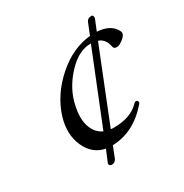

<svg xmlns="http://www.w3.org/2000/svg" viewBox="-136 -585 737 771"><g transform="rotate(-30 232.5 -199.5)"><path d="M202 -53 335 -384H333Q280 -384 230.5 -333.5Q181 -283 162 -222Q143 -156 154.5 -113Q166 -70 202 -53ZM176 12Q119 1 93 -57Q67 -115 89 -188Q116 -274 189.5 -339Q263 -404 347 -412L367 -462Q373 -479 392 -479Q397 -479 399 -473.5Q401 -468 399 -462L379 -413Q444 -409 464 -365Q472 -346 433 -323Q425 -319 419 -319Q405 -319 403 -329Q395 -370 365 -379L232 -46Q236 -45 246 -45Q326 -45 366 -88Q371 -93 375 -93Q381 -93 383.5 -87.5Q386 -82 382 -77Q307 11 207 14L187 65Q180 80 165 80Q159 80 155 75.5Q151 71 154 65Z"/></g></svg>

Font: EB Garamond 12
Style: Italic
Weight: 400
Italic angle: -17°
Version: Version 0.016; ttfautohint (v1.8.4)